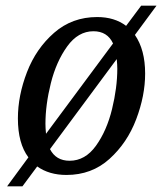

<svg xmlns="http://www.w3.org/2000/svg" viewBox="-20 -606 571 676"><path d="M455 -483Q491 -431 491 -347Q491 -269 459.5 -186Q428 -103 365.5 -46.5Q303 10 214 10Q153 10 111 -20L59 50H5L80 -52Q43 -101 43 -189Q43 -269 75 -352Q107 -435 170.5 -490.5Q234 -546 322 -546Q383 -546 424 -515L477 -586H531ZM142 -135 378 -453Q358 -496 309 -496Q255 -496 216.5 -442.5Q178 -389 159 -313Q140 -237 140 -170Q140 -155 142 -135ZM391 -398 156 -81Q177 -40 225 -40Q280 -40 318 -93Q356 -146 374.5 -222Q393 -298 393 -364Q393 -378 391 -398Z"/></svg>

Font: Noto Serif Narrow
Style: Italic
Weight: 400
Width: 4
Italic angle: -12°
Designer: Monotype Design Team
Foundry: Monotype Imaging Inc.
Version: Version 1.001